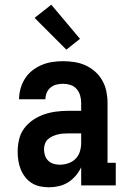

<svg xmlns="http://www.w3.org/2000/svg" viewBox="-20 -788 540 816"><path d="M188 8Q169 8 150 4Q131 0 115 -10Q99 -20 87 -35.5Q75 -51 68 -68.5Q61 -86 58 -105Q55 -124 55 -143Q55 -169 61 -195Q67 -221 82.5 -242Q98 -263 120 -278Q142 -293 166.5 -301.5Q191 -310 217 -313.5Q243 -317 269 -317H325V-351Q325 -367 320.5 -382.5Q316 -398 305.5 -410Q295 -422 279.5 -427Q264 -432 248 -432Q234 -432 220 -428.5Q206 -425 195 -416Q184 -407 178.5 -393.5Q173 -380 173 -366H61Q61 -389 67.5 -412Q74 -435 86.5 -454.5Q99 -474 117.5 -488.5Q136 -503 157.5 -512Q179 -521 202 -524.5Q225 -528 248 -528Q273 -528 297.5 -524Q322 -520 344 -510Q366 -500 384.5 -483.5Q403 -467 415 -445.5Q427 -424 432 -400Q437 -376 437 -351V-96H472V0H325V-77Q316 -58 302 -41.5Q288 -25 270 -13.5Q252 -2 230.5 3Q209 8 188 8ZM234 -88Q252 -88 270 -94Q288 -100 301 -113Q314 -126 319.5 -144Q325 -162 325 -180V-221H269Q257 -221 245.5 -220Q234 -219 223 -216Q212 -213 201.5 -208Q191 -203 183 -195.5Q175 -188 171 -176.5Q167 -165 167 -154Q167 -141 171 -128Q175 -115 184.5 -105.5Q194 -96 207 -92Q220 -88 234 -88ZM262 -577 127 -712 198 -768 320 -623Z"/></svg>

Font: Iosevka Curly Slab
Style: Bold
Weight: 700
Monospace: yes
Designer: Belleve Invis
Foundry: Belleve Invis
Version: Version 22.1.2; ttfautohint (v1.8.4)